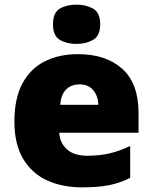

<svg xmlns="http://www.w3.org/2000/svg" viewBox="-20 -796 658 826"><path d="M315 -563Q436 -563 506 -500Q576 -437 576 -310V-225H235Q237 -182 267.5 -154Q298 -126 356 -126Q408 -126 451 -136Q494 -146 540 -168V-31Q500 -10 452.5 0Q405 10 333 10Q249 10 183.5 -19.5Q118 -49 80 -112Q42 -175 42 -273Q42 -373 76.5 -437Q111 -501 172.5 -532Q234 -563 315 -563ZM322 -433Q288 -433 265.5 -412Q243 -391 239 -345H403Q402 -382 381.5 -407.5Q361 -433 322 -433ZM309 -776Q350 -776 380.5 -759Q411 -742 411 -691Q411 -642 380.5 -624.5Q350 -607 309 -607Q267 -607 237.5 -624.5Q208 -642 208 -691Q208 -742 237.5 -759Q267 -776 309 -776Z"/></svg>

Font: Noto Sans Lao Black
Style: Regular
Weight: 900
Designer: Monotype Design Team
Foundry: Monotype Imaging Inc.
Version: Version 2.003; ttfautohint (v1.8.4.7-5d5b)